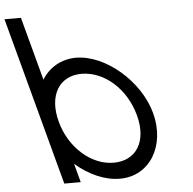

<svg xmlns="http://www.w3.org/2000/svg" viewBox="-202 -855 934 931"><g transform="rotate(-5 265.0 -389.5)"><path d="M-7.3 -281 62.6 -20 73.4 20H153.4L142.6 -20L128.9 -71.2C193.3 -15.5 270.5 20 343.4 20C343.9 20 344.4 20 344.9 20C491.3 20 575.2 -122.3 532.2 -282.9C489.8 -441.1 326.2 -583 181.8 -583C109.4 -582.5 51.1 -546.8 16.5 -490.9L-55.4 -759L-66.1 -799H-146.1L-135.4 -759ZM72.7 -281C37.6 -412 94.2 -503 203.2 -503C314.8 -502 418.1 -410 453.3 -278.6C488.1 -148.9 430.3 -60 321.9 -60C321.3 -60 320.8 -60 320.2 -60C213 -60 107.3 -151.7 72.7 -281Z"/></g></svg>

Font: Nordica Advanced
Style: RegularLObl
Weight: 300
Version: Version 1.07